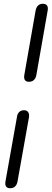

<svg xmlns="http://www.w3.org/2000/svg" viewBox="-20 -802 274 1019"><path d="M108 -394Q108 -400 109 -404L169 -746Q172 -763 182 -772.5Q192 -782 207 -782Q234 -782 234 -756Q234 -749 233 -746L173 -404Q170 -387 160 -377.5Q150 -368 134 -368Q108 -368 108 -394ZM8 171Q8 165 9 161L70 -181Q72 -198 82 -207.5Q92 -217 107 -217Q122 -217 129 -207.5Q136 -198 134 -181L73 161Q70 178 60 187.5Q50 197 34 197Q8 197 8 171Z"/></svg>

Font: Kodchasan Light
Style: Italic
Weight: 300
Italic angle: -10°
Version: Version 1.000; ttfautohint (v1.6)